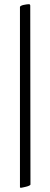

<svg xmlns="http://www.w3.org/2000/svg" viewBox="-20 -774 240 914"><path d="M75 -739Q74 -743 79.5 -746Q85 -749 92 -750.5Q99 -752 106 -753Q113 -754 116 -754Q123 -754 123 -751Q124 -750 124 -748L125 104Q125 107 118.5 110Q112 113 103.5 115Q95 117 88 118.5Q81 120 80 120Q75 120 75 117.5Q75 115 75 112Z"/></svg>

Font: Vermiglione
Style: Regular
Weight: 400
Version: Version 1.000